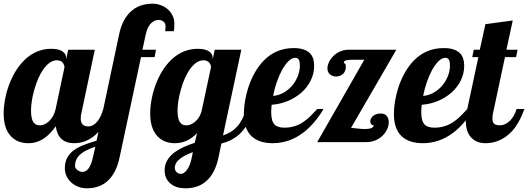

<svg xmlns="http://www.w3.org/2000/svg" viewBox="-33 -769 2858 1039"><path d="M27.8 -29.8Q-13.2 -71.8 -13.2 -154.8Q-13.2 -189.9 -6.1 -229Q1 -268.1 14.6 -306.2Q45.9 -392.1 100.1 -444.8Q162.6 -504.9 244.1 -504.9Q284.7 -504.9 304.9 -491Q325.2 -477.1 325.2 -454.1V-446.8L335.9 -500H480L408.2 -160.2Q403.8 -145.5 403.8 -127.9Q403.8 -85 444.8 -85Q472.2 -85 494.6 -112.8Q513.7 -136.2 525.9 -179.2H567.9Q541 -103 502.9 -58.6Q470.7 -22 430.2 -5.9Q400.4 5.9 367.2 5.9Q324.7 5.9 299.6 -17.3Q274.4 -40.5 269 -85.9Q240.7 -45.9 209.5 -23.4Q169.4 5.9 120.1 5.9Q63 5.9 27.8 -29.8ZM232.9 -113.3Q259.3 -138.7 268.1 -179.2L315.9 -404.8Q315.9 -409.7 313.7 -416.3Q311.5 -422.9 307.6 -428.7Q295.9 -442.9 274.9 -442.9Q254.9 -442.9 236.1 -429.7Q217.3 -416.5 200.7 -393.1Q171.4 -350.6 152.3 -282.2Q143.6 -252 139.2 -222.4Q134.8 -192.9 134.8 -168.9Q134.8 -119.1 153.3 -101.6Q159.7 -94.7 167.5 -92.8Q175.3 -90.8 185.1 -90.8Q196.3 -90.8 208.7 -96.7Q221.2 -102.5 232.9 -113.3Z M354.5 220.2Q337.4 205.1 327.6 185.3Q317.9 165.5 317.9 142.1Q317.9 108.4 330.8 84.5Q343.8 60.5 368.2 43Q389.6 27.8 418.2 16.4Q446.8 4.9 489.7 -7.8L610.8 -579.1Q629.4 -674.3 688.5 -717.8Q731 -749 793 -749Q815.4 -749 836.7 -741.2Q857.9 -733.4 874.5 -719.2Q891.6 -704.1 901.1 -684.3Q910.6 -664.6 910.6 -641.1Q910.6 -617.7 907.7 -600.1H860.8Q862.8 -615.2 862.8 -627Q862.8 -643.6 851.8 -652.3Q840.8 -661.1 824.7 -661.1Q804.7 -661.1 787.1 -645.5Q763.7 -624.5 754.9 -579.1L737.8 -500H811L803.7 -460H730L614.7 80.1Q595.7 175.3 539.1 218.8Q497.6 250 436 250Q413.6 250 392.3 242.2Q371.1 234.4 354.5 220.2ZM444.8 144.5Q460.4 125.5 469.7 83L482.9 24.9Q429.7 42.5 404.3 64Q373 90.3 373 127.9Q373 141.1 384.3 149.9Q397.5 161.1 413.1 161.1Q430.7 161.1 444.8 144.5Z M891.1 225.6Q875.5 213.4 866.7 195.1Q857.9 176.8 857.9 152.8Q857.9 96.2 911.1 55.7Q951.2 25.9 1021 3.9L1033.2 -48.8Q981.9 5.9 913.1 5.9Q856 5.9 820.8 -29.8Q779.8 -71.8 779.8 -154.8Q779.8 -189.9 786.9 -229Q793.9 -268.1 807.6 -306.2Q838.9 -392.1 893.1 -444.8Q955.6 -504.9 1037.1 -504.9Q1077.6 -504.9 1097.9 -491Q1118.2 -477.1 1118.2 -454.1V-448.2L1128.9 -500H1272.9L1173.8 -36.1Q1221.2 -51.8 1249.5 -83Q1280.3 -116.7 1299.8 -179.2H1341.8Q1314.9 -90.3 1261.7 -42Q1222.7 -6.8 1165 7.8L1149.9 80.1Q1130.9 175.8 1073.7 218.8Q1032.2 250 969.7 250Q946.3 250 926 243.9Q905.8 237.8 891.1 225.6ZM1023.4 -110.8Q1049.3 -133.3 1058.1 -168.9L1108.9 -405.8Q1108.9 -410.6 1106.7 -417Q1104.5 -423.3 1100.6 -428.7Q1088.9 -442.9 1067.9 -442.9Q1047.9 -442.9 1029.1 -429.7Q1010.3 -416.5 993.7 -393.1Q964.4 -350.6 945.3 -282.2Q936.5 -252 932.1 -222.4Q927.7 -192.9 927.7 -168.9Q927.7 -119.1 946.3 -101.6Q952.6 -94.7 960.4 -92.8Q968.3 -90.8 978 -90.8Q999.5 -90.8 1023.4 -110.8ZM979 149.9Q995.6 128.4 1004.9 83L1010.7 54.2Q965.3 71.3 942.9 88.9Q913.1 111.3 913.1 139.2Q913.1 152.3 921.4 161.1Q930.7 171.9 946.8 171.9Q962.4 171.9 979 149.9Z M1329.1 -31.2Q1286.6 -70.8 1286.6 -152.8Q1286.6 -183.6 1292.7 -221.2Q1298.8 -258.8 1311 -296.4Q1324.7 -338.4 1345.9 -376Q1367.2 -413.6 1395.5 -442.4Q1460.9 -508.8 1556.6 -508.8Q1617.7 -508.8 1645.5 -479.5Q1667 -456.5 1667 -413.1Q1667 -370.6 1648.4 -333.3Q1629.9 -295.9 1597.2 -267.1Q1564.5 -238.8 1522.9 -221.9Q1481.4 -205.1 1437 -202.1Q1434.6 -176.8 1434.6 -162.1Q1434.6 -113.3 1453.1 -94.7Q1469.2 -78.1 1506.8 -78.1Q1561 -78.1 1606 -107.4Q1625 -119.6 1642.6 -136.5Q1660.2 -153.3 1683.6 -179.2H1717.8Q1670.4 -99.1 1608.9 -51.8Q1533.2 5.9 1442.9 5.9Q1369.1 5.9 1329.1 -31.2ZM1545.9 -303.2Q1566.4 -326.7 1578.1 -355.7Q1589.8 -384.8 1589.8 -415Q1589.8 -435.1 1584.2 -445.6Q1578.6 -456.1 1564.9 -456.1Q1546.9 -456.1 1528.6 -438.5Q1510.3 -420.9 1493.2 -390.1Q1477.5 -361.3 1464.8 -324.7Q1452.1 -288.1 1444.8 -250Q1472.7 -252 1499 -266.1Q1525.4 -280.3 1545.9 -303.2Z M1938.5 -445.8H1882.8Q1856 -445.8 1843.8 -443.4Q1827.6 -440.4 1827.6 -430.2Q1827.6 -427.7 1829.6 -427.2Q1833.5 -426.3 1836.9 -420.4Q1838.4 -417 1838.4 -408.2Q1838.4 -381.8 1821.8 -367.7Q1806.2 -355 1784.7 -355Q1767.1 -355 1753.4 -366.2Q1738.8 -378.4 1738.8 -398.9Q1738.8 -414.6 1747.1 -432.4Q1755.4 -450.2 1770 -464.8Q1785.6 -481 1807.4 -490.5Q1829.1 -500 1854.5 -500H2111.8L1866.7 -77.1Q1871.6 -76.7 1900.9 -73.7Q1921.4 -70.8 1942.4 -70.8Q1962.9 -70.8 1975.1 -75.2Q1987.3 -79.6 1989.7 -90.8Q1980 -91.8 1975.3 -97.4Q1970.7 -103 1970.7 -111.8Q1970.7 -119.1 1974.4 -126.7Q1978 -134.3 1984.9 -140.6Q2001.5 -154.8 2026.4 -154.8Q2048.8 -154.8 2059.8 -141.6Q2070.8 -128.4 2070.8 -106.9Q2070.8 -89.4 2062.5 -70.6Q2054.2 -51.8 2038.6 -36.1Q2022 -19.5 1999.3 -9.8Q1976.6 0 1948.7 0H1683.6Z M2141.1 -31.2Q2098.6 -70.8 2098.6 -152.8Q2098.6 -183.6 2104.7 -221.2Q2110.8 -258.8 2123 -296.4Q2136.7 -338.4 2158 -376Q2179.2 -413.6 2207.5 -442.4Q2272.9 -508.8 2368.7 -508.8Q2429.7 -508.8 2457.5 -479.5Q2479 -456.5 2479 -413.1Q2479 -370.6 2460.4 -333.3Q2441.9 -295.9 2409.2 -267.1Q2376.5 -238.8 2335 -221.9Q2293.5 -205.1 2249 -202.1Q2246.6 -176.8 2246.6 -162.1Q2246.6 -113.3 2265.1 -94.7Q2281.2 -78.1 2318.8 -78.1Q2373 -78.1 2418 -107.4Q2437 -119.6 2454.6 -136.5Q2472.2 -153.3 2495.6 -179.2H2529.8Q2482.4 -99.1 2420.9 -51.8Q2345.2 5.9 2254.9 5.9Q2181.2 5.9 2141.1 -31.2ZM2357.9 -303.2Q2378.4 -326.7 2390.1 -355.7Q2401.9 -384.8 2401.9 -415Q2401.9 -435.1 2396.2 -445.6Q2390.6 -456.1 2377 -456.1Q2358.9 -456.1 2340.6 -438.5Q2322.3 -420.9 2305.2 -390.1Q2289.6 -361.3 2276.9 -324.7Q2264.2 -288.1 2256.8 -250Q2284.7 -252 2311 -266.1Q2337.4 -280.3 2357.9 -303.2Z M2519 -22.5Q2487.8 -53.7 2487.8 -113.8Q2487.8 -142.1 2495.6 -179.2L2555.7 -460H2522.5L2530.8 -500H2563.5L2593.8 -638.2L2741.7 -658.2L2707.5 -500H2767.6L2759.8 -460H2699.7L2635.7 -160.2Q2631.8 -147.5 2631.8 -127.9Q2631.8 -107.4 2641.4 -99.1Q2650.9 -90.8 2672.4 -90.8Q2687 -90.8 2700.9 -97.4Q2714.8 -104 2726.6 -115.7Q2750.5 -139.6 2762.7 -179.2H2804.7Q2777.8 -103.5 2737.3 -58.6Q2703.1 -22 2660.2 -5.9Q2628.9 5.9 2594.7 5.9Q2546.9 5.9 2519 -22.5Z"/></svg>

Font: Pattaya
Style: Regular
Weight: 400
Designer: Pablo Impallari / Thai characters Designed by Thanarat Vachiruckul and Suppakit Chalermlarp
Foundry: Pablo Impallari
Version: Version 1.007;September 16, 2023;FontCreator 15.0.0.2934 64-